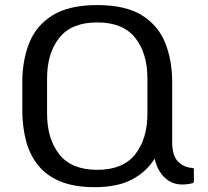

<svg xmlns="http://www.w3.org/2000/svg" viewBox="-20 -738 840 775"><path d="M762.5 -55V-5Q762.5 0 757 1.5Q696 16.5 657.2 -10.8Q618.5 -38 604 -97.5Q571.5 -44.5 512.8 -13.5Q454 17.5 362.5 17.5Q278.5 17.5 222.2 -6.2Q166 -30 132.5 -72.5Q99 -115 84.5 -171.8Q70 -228.5 70 -294V-406.5Q70 -494 98 -564.5Q126 -635 192.2 -676.2Q258.5 -717.5 372.5 -717.5Q487 -717.5 553 -676.2Q619 -635 647 -564.5Q675 -494 675 -406.5V-164Q675 -110 698.5 -86Q722 -62 756.5 -60Q762.5 -60 762.5 -55ZM575 -279V-421.5Q575 -523 525.8 -585.2Q476.5 -647.5 372.5 -647.5Q268.5 -647.5 219.2 -585.2Q170 -523 170 -421.5V-279Q170 -178 219.2 -115.2Q268.5 -52.5 372.5 -52.5Q476.5 -52.5 525.8 -115.2Q575 -178 575 -279Z"/></svg>

Font: MFEK Sans
Style: Regular
Weight: 400
Designer: Owen Earl
Foundry: indestructible type*
Version: Version 0.001; ttfautohint (v1.8.4.7-5d5b)